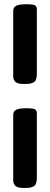

<svg xmlns="http://www.w3.org/2000/svg" viewBox="-20 -819 239 916"><path d="M43 -455.1V-765.6Q43 -785.2 57.9 -792Q72.8 -798.8 108.9 -798.8Q135.3 -798.8 145.5 -794.2Q155.8 -789.6 155.8 -773.9V-465.8Q155.8 -449.7 151.6 -439.5Q147.5 -429.2 138.4 -425Q129.4 -420.9 121.3 -419.7Q113.3 -418.5 99.1 -418.5Q89.4 -418.5 83.3 -418.7Q77.1 -418.9 68.6 -420.9Q60.1 -422.9 55.2 -426.8Q50.3 -430.7 46.6 -437.7Q43 -444.8 43 -455.1ZM43 41V-269.5Q43 -289.1 57.9 -295.9Q72.8 -302.7 108.9 -302.7Q135.3 -302.7 145.5 -298.1Q155.8 -293.5 155.8 -277.8V30.3Q155.8 46.4 151.6 56.6Q147.5 66.9 138.4 71Q129.4 75.2 121.3 76.4Q113.3 77.6 99.1 77.6Q89.4 77.6 83.3 77.4Q77.1 77.1 68.6 75.2Q60.1 73.2 55.2 69.3Q50.3 65.4 46.6 58.3Q43 51.3 43 41Z"/></svg>

Font: Coustard
Style: Regular
Weight: 400
Foundry: vernon adams
Version: Version 1.000